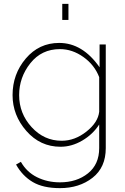

<svg xmlns="http://www.w3.org/2000/svg" viewBox="-20 -750 647 993"><path d="M293 9Q188 9 116.5 -72.5Q45 -154 45 -258Q45 -367 113.5 -447.5Q182 -528 286 -528Q407 -528 495 -402V-520H527V16Q527 116 458.5 169.5Q390 223 290 223Q203 223 149.5 191.5Q96 160 63 101L88 87Q118 140 171.5 166.5Q225 193 290 193Q377 193 435 146.5Q493 100 493 16V-106Q460 -55 405.5 -23Q351 9 293 9ZM299 -22Q367 -22 427 -69.5Q487 -117 493 -172V-351Q469 -414 411.5 -455Q354 -496 290 -496Q195 -496 137 -423Q79 -350 79 -258Q79 -163 143.5 -92.5Q208 -22 299 -22ZM334 -647H302V-730H334Z"/></svg>

Font: Raleway
Style: ExtraLight
Weight: 200
Designer: Matt McInerney, Pablo Impallari, Rodrigo Fuenzalida
Foundry: Matt McInerney, Pablo Impallari, Rodrigo Fuenzalida
Version: Version 2.001